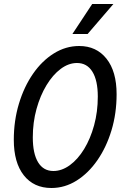

<svg xmlns="http://www.w3.org/2000/svg" viewBox="-20 -930 625 960"><path d="M49 -231Q49 -326 74.5 -411Q100 -496 145 -561Q190 -626 249.5 -663Q309 -700 376 -700Q462 -700 512.5 -636.5Q563 -573 563 -459Q563 -363 537.5 -278.5Q512 -194 467 -129Q422 -64 363 -27Q304 10 237 10Q149 10 99 -53.5Q49 -117 49 -231ZM144 -243Q144 -162 170.5 -118.5Q197 -75 247 -75Q289 -75 329 -104Q369 -133 400.5 -184.5Q432 -236 450.5 -303.5Q469 -371 469 -447Q469 -528 442 -571.5Q415 -615 365 -615Q323 -615 283.5 -585.5Q244 -556 212.5 -504Q181 -452 162.5 -385Q144 -318 144 -243ZM342 -760 441 -910H547L418 -760Z"/></svg>

Font: Radio Canada Condensed
Style: Italic
Weight: 400
Width: 3
Italic angle: -12°
Designer: Charles Daoud, Etienne Aubert Bonn, Alexandre Saumier Demers, Jacques Le Bailly
Foundry: Radio-Canada
Version: Version 2.104; ttfautohint (v1.8.4.7-5d5b);gftools[0.9.28.de